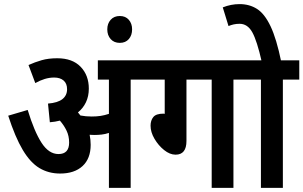

<svg xmlns="http://www.w3.org/2000/svg" viewBox="-20 -916 1479 936"><path d="M422 -210Q422 -143 382.5 -106.5Q343 -70 273 -70Q217 -70 172.5 -96.5Q128 -123 91 -185Q54 -247 20 -352L115 -380Q147 -275 182.5 -220Q218 -165 265 -165Q317 -165 317 -221Q317 -253 304.5 -279Q292 -305 272 -328Q249 -322 223 -320L214 -411Q262 -415 284.5 -433Q307 -451 307 -481Q307 -509 290 -523.5Q273 -538 244 -538Q221 -538 198 -531Q175 -524 152 -511L119 -599Q150 -613 183 -622.5Q216 -632 259 -632Q333 -632 373 -590.5Q413 -549 413 -484Q413 -447 399 -417.5Q385 -388 360 -368Q366 -361 372 -353Q398 -348 427 -348Q451 -348 470.5 -351Q490 -354 511 -361V-528H457V-622H697V-528H617V0H511V-268Q493 -262 475.5 -260Q458 -258 439 -258Q429 -258 417 -259Q422 -235 422 -210Z M503 -773Q503 -801 519.5 -819.5Q536 -838 564 -838Q592 -838 608 -819.5Q624 -801 624 -773Q624 -744 608 -725.5Q592 -707 564 -707Q536 -707 519.5 -725.5Q503 -744 503 -773Z M889 -528V-229Q889 -162 836 -162Q808 -162 780 -184.5Q752 -207 733 -239.5Q714 -272 714 -303Q714 -329 727.5 -345.5Q741 -362 777 -362L783 -361V-528H685V-622H1198V-528H1118V0H1012V-528Z M1359 -528V0H1252V-528H1185V-622H1439V-528ZM1256 -615Q1233 -717 1210 -758.5Q1187 -800 1148 -800Q1132 -800 1119 -797Q1106 -794 1094 -789L1066 -880Q1106 -896 1148 -896Q1196 -896 1233 -872.5Q1270 -849 1299 -788Q1328 -727 1351 -615Z"/></svg>

Font: Noto Sans Condensed SemiBold
Style: Regular
Weight: 600
Width: 3
Designer: Monotype Design Team
Foundry: Monotype Imaging Inc.
Version: Version 2.013; ttfautohint (v1.8.4.7-5d5b)